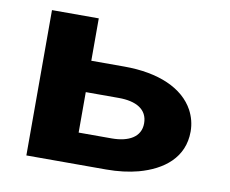

<svg xmlns="http://www.w3.org/2000/svg" viewBox="-64 -608 822 687"><g transform="rotate(10 347.5 -264.0)"><path d="M242 -374V-528H72V0H362C405 0 444 -5 478 -14C566 -38 636 -91 636 -186C636 -214 629 -239 617 -262C578 -334 487 -374 362 -374ZM467 -186C467 -136 423 -113 362 -113H242V-260H362C425 -260 467 -237 467 -186Z"/></g></svg>

Font: Asimov
Style: XWid
Weight: 500
Designer: Google
Version: Version 2.000980; 2014